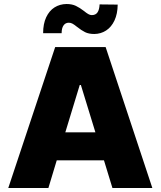

<svg xmlns="http://www.w3.org/2000/svg" viewBox="-20 -943 807 963"><path d="M21.5 0 256.8 -707H509.8L744.1 0H543.9L501.5 -138.7H264.6L222.7 0ZM458.5 -279.3 385.7 -516.6H379.9L307.6 -279.3ZM313.5 -922.9Q340.8 -922.9 360.4 -913.6Q379.9 -904.3 401.4 -887.7Q413.1 -877.9 422.4 -872.6Q431.6 -867.2 440.4 -867.2Q460 -867.2 469.2 -881.1Q478.5 -895 479.5 -920.9L570.3 -919.9Q569.8 -873.5 554.2 -840.3Q538.6 -807.1 512.2 -790Q485.8 -772.9 453.1 -772.5Q425.3 -772.5 406.7 -781.7Q388.2 -791 367.2 -807.6Q353.5 -818.8 344.2 -824Q335 -829.1 325.2 -829.1Q308.1 -829.1 298.6 -815.4Q289.1 -801.8 289.1 -776.4H196.3Q196.3 -823.7 211.7 -856.4Q227.1 -889.2 253.4 -905.8Q279.8 -922.4 313.5 -922.9Z"/></svg>

Font: Pretendard GOV Black
Style: Regular
Weight: 900
Designer: Base glyphs from Inter by Rasmus Andersson; Hangeul glyphs from Noto Sans CJK(Source Han Sans) by Jang Soo-young and Kan
Foundry: Kil Hyung-jin
Version: Version 1.309